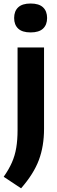

<svg xmlns="http://www.w3.org/2000/svg" viewBox="-42 -810 319 1066"><path d="M75 235.5 -21.5 171.5Q7 131 24 92.5Q41 54 48.2 10.5Q55.5 -33 55.5 -87.5V-546.5H202.5V-94.5Q202.5 1.5 173.8 78.5Q145 155.5 75 235.5ZM128 -630Q81.5 -630 59 -651.2Q36.5 -672.5 36.5 -710Q36.5 -748 59 -769.2Q81.5 -790.5 128 -790.5Q174.5 -790.5 197 -769.2Q219.5 -748 219.5 -710Q219.5 -672.5 197 -651.2Q174.5 -630 128 -630Z"/></svg>

Font: Encode Sans Semi Condensed
Style: Bold
Weight: 700
Width: 4
Designer: Multiple Designers
Foundry: Impallari Type
Version: Version 3.000; ttfautohint (v1.8.3) -l 8 -r 50 -G 200 -x 14 